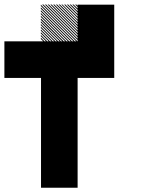

<svg xmlns="http://www.w3.org/2000/svg" viewBox="-20 -688 707 874"><path d="M334.2 -655 321.7 -667.5H327.5L334.2 -660.8ZM334.2 -642.5 309.2 -667.5H315L334.2 -648.3ZM334.2 -630 296.7 -667.5H302.5L334.2 -635.8ZM334.2 -617.5 284.2 -667.5H290L334.2 -623.3ZM334.2 -605 271.7 -667.5H277.5L334.2 -610.8ZM334.2 -592.5 259.2 -667.5H264.2L334.2 -597.5ZM334.2 -580 246.7 -667.5H252.5L334.2 -585.8ZM334.2 -567.5 234.2 -667.5H240L334.2 -573.3ZM334.2 -555 221.7 -667.5H227.5L334.2 -560.8ZM334.2 -542.5 209.2 -667.5H215L334.2 -548.3ZM334.2 -530 196.7 -667.5H202.5L334.2 -535.8ZM334.2 -517.5 184.2 -667.5H190L334.2 -523.3ZM334.2 -505 171.7 -667.5H177.5L334.2 -510.8ZM327.5 -499.2 165.8 -660.8V-666.7L333.3 -499.2ZM315 -499.2 165.8 -648.3V-654.2L320.8 -499.2ZM302.5 -499.2 165.8 -635.8V-641.7L308.3 -499.2ZM290 -499.2 165.8 -623.3V-629.2L295.8 -499.2ZM277.5 -499.2 165.8 -610.8V-616.7L283.3 -499.2ZM264.2 -499.2 165.8 -597.5V-604.2L270.8 -499.2ZM252.5 -499.2 165.8 -585.8V-591.7L258.3 -499.2ZM240 -499.2 165.8 -573.3V-579.2L245.8 -499.2ZM227.5 -499.2 165.8 -560.8V-566.7L233.3 -499.2ZM215 -499.2 165.8 -548.3V-554.2L220.8 -499.2ZM202.5 -499.2 165.8 -535.8V-541.7L208.3 -499.2ZM190 -499.2 165.8 -523.3V-529.2L195.8 -499.2ZM177.5 -499.2 165.8 -510.8V-516.7L183.3 -499.2ZM166.7 0H333.3V166.7H166.7ZM166.7 -166.7H333.3V166.7H166.7ZM166.7 -333.3H333.3V0H166.7ZM333.3 -500H500V-333.3H333.3ZM166.7 -500H500V-333.3H166.7ZM166.7 -500H333.3V-166.7H166.7ZM0 -500H333.3V-333.3H0ZM333.3 -666.7H500V-333.3H333.3Z"/></svg>

Font: 0xA000-Pixelated-Mono
Style: Pixelated-Mono
Weight: 400
Version: Version 0.1